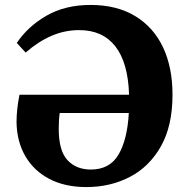

<svg xmlns="http://www.w3.org/2000/svg" viewBox="-20 -744 762 778"><path d="M330 14Q243 14 180 -19Q117 -52 82.5 -111.5Q48 -171 47 -250Q47 -274 50 -302.5Q53 -331 59 -360H503Q499 -490 447.5 -556Q396 -622 301 -622Q242 -622 188 -598.5Q134 -575 84 -531L48 -570Q93 -637 168.5 -680.5Q244 -724 347 -724Q453 -724 527.5 -679Q602 -634 640.5 -552.5Q679 -471 679 -360Q679 -234 632 -151Q585 -68 506 -27Q427 14 330 14ZM348 -57Q425 -57 460.5 -118Q496 -179 502 -286H222Q220 -273 219 -257Q218 -241 218 -222Q218 -133 253.5 -95Q289 -57 348 -57Z"/></svg>

Font: Literata 36pt
Style: Bold
Weight: 700
Designer: Latin by Veronika Burian and Jose Scaglione. Greek by Irene Vlachou. Cyrillic by Vera Evstafieva.
Foundry: TypeTogether
Version: Version 3.002